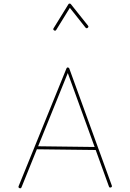

<svg xmlns="http://www.w3.org/2000/svg" viewBox="-20 -1022 712 1055"><path d="M86.9 11.7Q79.1 8.3 82.5 0.5L345.2 -646Q349.1 -654.3 356.9 -649.9Q359.9 -648.4 360.8 -645.5L594.2 -2.9Q597.2 5.4 589.4 7.8Q581.1 10.7 578.6 2.9L505.9 -197.8L182.6 -201.7L98.1 7.3Q94.7 15.1 86.9 11.7ZM352.5 -620.6 189.5 -218.3 500 -214.4ZM277.3 -855Q270 -859.4 274.4 -866.7L355.5 -998Q357.9 -1002.9 362.8 -1002.4Q367.7 -1002 369.6 -999L463.4 -881.3Q468.8 -875 461.9 -869.1Q455.6 -863.8 449.7 -870.6L363.8 -979L289.1 -857.9Q284.7 -850.6 277.3 -855Z"/></svg>

Font: Mikhak Thin
Style: Regular
Weight: 100
Designer: Amin Abedi
Version: Version 3.3